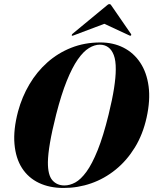

<svg xmlns="http://www.w3.org/2000/svg" viewBox="-20 -922 760 952"><path d="M477.5 -711.5Q541.5 -711.5 592.2 -685.8Q643 -660 675.2 -611.5Q707.5 -563 716.8 -494.2Q726 -425.5 707 -339.5Q688.5 -255.5 648.5 -190.5Q608.5 -125.5 553.2 -80.8Q498 -36 432.2 -13Q366.5 10 295 10Q226 10 173.2 -15Q120.5 -40 89.2 -88.5Q58 -137 51.8 -207.8Q45.5 -278.5 69.5 -369.5Q89 -441.5 125.8 -503.8Q162.5 -566 214.8 -612.5Q267 -659 333.2 -685.2Q399.5 -711.5 477.5 -711.5ZM299.5 -2.5Q326 -2.5 353.2 -17.2Q380.5 -32 408.5 -70.2Q436.5 -108.5 464.2 -177.2Q492 -246 518.5 -354Q537 -429.5 545.5 -484.5Q554 -539.5 554 -577.5Q554.5 -622 544.2 -648.8Q534 -675.5 516.2 -688Q498.5 -700.5 475 -700.5Q448.5 -700.5 420.8 -683.5Q393 -666.5 365.5 -627Q338 -587.5 311 -520.8Q284 -454 258.5 -354.5Q237.5 -271.5 227.8 -213.8Q218 -156 217.5 -118Q217 -54.5 239.5 -28.5Q262 -2.5 299.5 -2.5ZM540 -820H463L621 -746.5Q626 -743.5 628.5 -745.5Q630.5 -747 630.8 -749Q631 -751 629.5 -753.5L533 -893.5Q530.5 -897.5 528.5 -899.5Q526.5 -901.5 522.5 -901.5Q518.5 -901.5 515.5 -899.5Q512.5 -897.5 508 -893.5L338.5 -753.5Q336.5 -751 336 -749Q335.5 -747 336 -745.5Q337.5 -744.5 339.8 -745Q342 -745.5 345 -746.5Z"/></svg>

Font: Fraunces 120pt
Style: Bold Italic
Weight: 700
Italic angle: -16°
Version: Version 1.000;[b76b70a41]